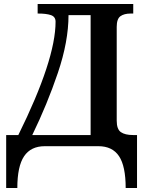

<svg xmlns="http://www.w3.org/2000/svg" viewBox="-20 -734 736 964"><path d="M11 -56H72Q259 -434 259 -625Q259 -650 236 -658Q213 -666 172 -666H169V-714H649V-666H636Q603 -666 584.5 -652.5Q566 -639 566 -599V-128Q566 -85 587 -70.5Q608 -56 648 -56H668V210H611Q611 100 577.5 50Q544 0 474 0H205Q135 0 101 50.5Q67 101 67 210H11ZM435 -56V-658H324Q324 -526 270.5 -368Q217 -210 142 -56Z"/></svg>

Font: Noto Serif SemiBold
Style: Regular
Weight: 600
Designer: Monotype Design Team
Foundry: Monotype Imaging Inc.
Version: Version 1.001